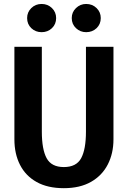

<svg xmlns="http://www.w3.org/2000/svg" viewBox="-20 -949 655 984"><path d="M561.5 -709.2V-234.9Q561.5 -162.6 532.3 -105.9Q503.1 -49.2 446.4 -16.9Q389.7 15.4 307.2 15.4Q224.1 15.4 167.7 -16.2Q111.3 -47.7 82.6 -104.1Q53.8 -160.5 53.8 -234.9V-709.2H194.4V-274.4Q194.4 -183.6 219 -138.2Q243.6 -92.8 307.2 -92.8Q371.3 -92.8 395.9 -138.2Q420.5 -183.6 420.5 -274.4V-709.2ZM193.3 -784.1Q162.1 -784.1 140.5 -804.6Q119 -825.1 119 -856.4Q119 -886.7 140.5 -907.7Q162.1 -928.7 193.3 -928.7Q224.6 -928.7 246.2 -907.7Q267.7 -886.7 267.7 -856.4Q267.7 -825.1 246.2 -804.6Q224.6 -784.1 193.3 -784.1ZM421.5 -784.1Q391.3 -784.1 369.5 -804.6Q347.7 -825.1 347.7 -856.4Q347.7 -886.7 369.5 -907.7Q391.3 -928.7 421.5 -928.7Q453.3 -928.7 474.9 -907.7Q496.4 -886.7 496.4 -856.4Q496.4 -825.1 474.9 -804.6Q453.3 -784.1 421.5 -784.1Z"/></svg>

Font: Fira Code SemiBold
Style: Regular
Weight: 600
Designer: Carrois Corporate, Edenspiekermann AG, Nikita Prokopov
Foundry: Carrois Corporate, Edenspiekermann AG, Nikita Prokopov
Version: Version 6.002